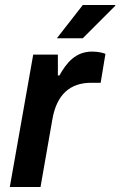

<svg xmlns="http://www.w3.org/2000/svg" viewBox="-20 -743 478 763"><path d="M206 -591H309L438 -720V-723H309ZM19 0H141L188 -268C205 -367 258 -414 342 -414H380L399 -529C390 -533 370 -538 346 -538C280 -538 244 -493 216 -443H210V-526H112Z"/></svg>

Font: Archivo SemiBold
Style: Italic
Weight: 600
Italic angle: -10°
Designer: Hector Gatti
Foundry: Omnibus-Type
Version: Version 2.001